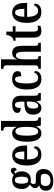

<svg xmlns="http://www.w3.org/2000/svg" viewBox="1294 -2094 1037 3664"><g transform="rotate(-90 1812.0 -261.5)"><path d="M189 237Q96 237 50.5 200Q5 163 5 95Q5 39 36 7Q67 -25 112 -33Q91 -43 72.5 -61Q54 -79 54 -113Q54 -144 74 -167Q94 -190 124 -210Q86 -227 62 -267.5Q38 -308 38 -362Q38 -449 79.5 -498Q121 -547 208 -547Q239 -547 262.5 -538.5Q286 -530 306 -516Q321 -532 341.5 -552.5Q362 -573 393 -573Q418 -573 431 -556.5Q444 -540 444 -518Q444 -495 432 -478.5Q420 -462 393 -462Q393 -481 383.5 -492.5Q374 -504 364 -504Q354 -504 346.5 -500Q339 -496 333 -490Q350 -470 362 -441.5Q374 -413 374 -367Q374 -290 333.5 -240.5Q293 -191 208 -191Q199 -191 183.5 -192.5Q168 -194 161 -196Q151 -188 141.5 -172.5Q132 -157 132 -137Q132 -115 145 -105.5Q158 -96 179 -96H268Q347 -96 383 -54.5Q419 -13 419 50Q419 136 362.5 186.5Q306 237 189 237ZM206 -241Q245 -241 259 -272.5Q273 -304 273 -365Q273 -428 258.5 -462Q244 -496 206 -496Q169 -496 154 -461.5Q139 -427 139 -364Q139 -305 154 -273Q169 -241 206 -241ZM192 184Q265 184 296.5 152.5Q328 121 328 72Q328 34 311 16.5Q294 -1 260 -1H169Q152 -1 135 7Q118 15 106.5 35Q95 55 95 90Q95 133 120 158.5Q145 184 192 184Z M690 10Q590 10 538 -62Q486 -134 486 -264Q486 -405 537.5 -476Q589 -547 682 -547Q768 -547 817.5 -485.5Q867 -424 867 -305V-262H601Q602 -154 631.5 -103Q661 -52 717 -52Q759 -52 785 -76.5Q811 -101 825 -135Q836 -131 843.5 -122Q851 -113 851 -97Q851 -74 834.5 -49Q818 -24 782.5 -7Q747 10 690 10ZM754 -316Q754 -396 738 -444Q722 -492 684 -492Q646 -492 625 -446.5Q604 -401 602 -316Z M1103 10Q1025 10 982.5 -56.5Q940 -123 940 -267Q940 -412 982.5 -479.5Q1025 -547 1104 -547Q1150 -547 1177.5 -523.5Q1205 -500 1222 -464H1226Q1224 -487 1224 -515Q1224 -543 1224 -572V-648Q1224 -691 1204.5 -702.5Q1185 -714 1159 -714H1152V-760H1337V-120Q1337 -75 1353 -60.5Q1369 -46 1398 -46H1406V0H1249L1233 -86H1229Q1211 -41 1181 -15.5Q1151 10 1103 10ZM1135 -52Q1184 -52 1204 -109.5Q1224 -167 1224 -268Q1224 -372 1205 -428.5Q1186 -485 1135 -485Q1092 -485 1073.5 -428.5Q1055 -372 1055 -267Q1055 -159 1073.5 -105.5Q1092 -52 1135 -52Z M1581 10Q1530 10 1493.5 -29.5Q1457 -69 1457 -151Q1457 -232 1502 -270Q1547 -308 1638 -312L1704 -315V-373Q1704 -430 1692 -461.5Q1680 -493 1644 -493Q1609 -493 1596.5 -463.5Q1584 -434 1584 -384Q1490 -384 1490 -449Q1490 -497 1536 -522Q1582 -547 1653 -547Q1735 -547 1776.5 -508Q1818 -469 1818 -375V-117Q1818 -76 1828.5 -61Q1839 -46 1867 -46H1870V0H1727L1712 -79H1705Q1679 -38 1654 -14Q1629 10 1581 10ZM1623 -49Q1660 -49 1682.5 -89.5Q1705 -130 1705 -191V-270L1667 -267Q1614 -263 1593.5 -233Q1573 -203 1573 -146Q1573 -101 1585 -75Q1597 -49 1623 -49Z M2134 10Q2076 10 2031.5 -17.5Q1987 -45 1962 -105.5Q1937 -166 1937 -265Q1937 -373 1963 -434.5Q1989 -496 2033 -521.5Q2077 -547 2131 -547Q2211 -547 2249 -518.5Q2287 -490 2287 -444Q2287 -410 2267 -391.5Q2247 -373 2189 -373Q2189 -422 2177.5 -457.5Q2166 -493 2134 -493Q2109 -493 2090.5 -473Q2072 -453 2062 -403.5Q2052 -354 2052 -266Q2052 -162 2076 -107Q2100 -52 2154 -52Q2196 -52 2224 -76.5Q2252 -101 2266 -134Q2275 -128 2281 -118.5Q2287 -109 2287 -94Q2287 -71 2273 -47Q2259 -23 2225.5 -6.5Q2192 10 2134 10Z M2332 0V-46H2338Q2363 -46 2380.5 -58Q2398 -70 2398 -117V-649Q2398 -677 2388.5 -691Q2379 -705 2365.5 -709.5Q2352 -714 2340 -714H2330V-760H2512V-555Q2512 -526 2510.5 -498.5Q2509 -471 2509 -460H2513Q2527 -494 2556 -520.5Q2585 -547 2637 -547Q2704 -547 2737 -500.5Q2770 -454 2770 -352V-117Q2770 -71 2784 -58.5Q2798 -46 2826 -46H2828V0H2657V-340Q2657 -404 2641.5 -439.5Q2626 -475 2588 -475Q2545 -475 2528.5 -430Q2512 -385 2512 -316V-112Q2512 -69 2528 -57.5Q2544 -46 2571 -46H2573V0Z M3049 10Q2990 10 2958.5 -24.5Q2927 -59 2927 -146V-483H2866V-521Q2894 -524 2912.5 -535Q2931 -546 2943 -562Q2955 -577 2963.5 -598.5Q2972 -620 2978 -659H3041V-536H3144V-483H3041V-151Q3041 -101 3052.5 -78.5Q3064 -56 3094 -56Q3125 -56 3152 -65V-9Q3138 -3 3112 3.5Q3086 10 3049 10Z M3412 10Q3312 10 3260 -62Q3208 -134 3208 -264Q3208 -405 3259.5 -476Q3311 -547 3404 -547Q3490 -547 3539.5 -485.5Q3589 -424 3589 -305V-262H3323Q3324 -154 3353.5 -103Q3383 -52 3439 -52Q3481 -52 3507 -76.5Q3533 -101 3547 -135Q3558 -131 3565.5 -122Q3573 -113 3573 -97Q3573 -74 3556.5 -49Q3540 -24 3504.5 -7Q3469 10 3412 10ZM3476 -316Q3476 -396 3460 -444Q3444 -492 3406 -492Q3368 -492 3347 -446.5Q3326 -401 3324 -316Z"/></g></svg>

Font: Noto Serif Thai ExtraCondensed SemiBold
Style: Regular
Weight: 600
Width: 2
Designer: Monotype Design Team
Foundry: Monotype Imaging Inc.
Version: Version 2.001; ttfautohint (v1.8.4.7-5d5b)